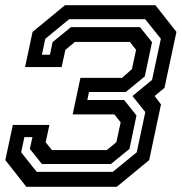

<svg xmlns="http://www.w3.org/2000/svg" viewBox="-28 -720 700 740"><path d="M73.5 0 -7.5 -103 21.5 -238.5H162.5L148 -172L172 -141.5H383.5L420.5 -172L437 -248.5L413 -279H252L282 -420H442.5L480.5 -453.5L496.5 -528L472.5 -558.5H261L224 -528L209.5 -461.5H68.5L97.5 -597L222.5 -700H571L652 -597L606 -381.5L568 -350L592.5 -317.5L547 -103L422 0ZM113.5 -57.5H406.5L499 -133L532 -288L482.5 -350L558 -412L592 -570.5L531.5 -646H238.5L146.5 -570.5L133.5 -509H164.5L174.5 -557.5L245.5 -615.5H511.5L558 -557.5L530 -425.5L457 -365.5H315L308.5 -334.5H450.5L498 -275L471 -146L399.5 -88H133.5L87 -146L97 -191.5H66L53.5 -133Z"/></svg>

Font: Tourney Expanded SemiBold
Style: Italic
Weight: 600
Width: 7
Italic angle: -12°
Designer: Tyler Finck
Foundry: Etcetera Type Co
Version: Version 1.010; ttfautohint (v1.8.3)